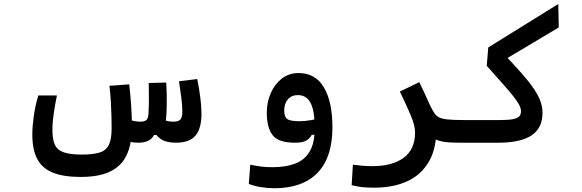

<svg xmlns="http://www.w3.org/2000/svg" viewBox="-20 -725 2970 980"><path d="M392.6 178.2Q305.7 178.2 251 156.7Q196.3 135.3 170.7 87.6Q145 40 145 -38.1Q145 -79.6 152.6 -133.8Q160.2 -188 175.8 -237.8H270.5Q260.7 -189.9 254.2 -145.5Q247.6 -101.1 247.6 -61.5Q247.6 -13.7 260 13.7Q272.5 41 305.4 52.5Q338.4 64 398.4 64Q456.5 64 489.5 53.2Q522.5 42.5 536.1 13.2Q549.8 -16.1 549.8 -70.3Q549.8 -98.6 548.8 -135.5Q547.9 -172.4 545.4 -211.9Q543 -251.5 538.6 -287.1L639.6 -294.4Q645.5 -242.7 649.4 -187.5Q653.3 -132.3 653.3 -80.1Q653.3 -10.7 637.5 38.6Q621.6 87.9 589.1 118.7Q556.6 149.4 507.8 163.8Q459 178.2 392.6 178.2ZM686 3.4Q651.9 3.4 626.5 -6.3Q601.1 -16.1 574.7 -39.6L604 -130.4Q627.4 -116.7 650.9 -110.4Q674.3 -104 695.8 -104Q718.3 -104 727.3 -112.5Q736.3 -121.1 737.8 -143.6Q739.7 -173.3 740 -214.6Q740.2 -255.9 739.3 -301.3L828.6 -303.7Q830.6 -271.5 831.1 -239.5Q831.5 -207.5 830.8 -177Q830.1 -146.5 827.6 -118.2Q825.7 -95.7 818.1 -72.8Q810.5 -49.8 802.7 -36.1H766.1Q755.9 -15.6 735.6 -6.1Q715.3 3.4 686 3.4ZM877.9 3.4Q828.1 3.4 801 -15.4Q773.9 -34.2 755.9 -70.3L782.2 -129.9Q803.2 -117.7 822.3 -110.8Q841.3 -104 865.7 -104Q890.6 -104 900.6 -114.7Q910.6 -125.5 910.6 -155.8Q910.6 -188.5 905.5 -225.8Q900.4 -263.2 893.6 -310.1L986.8 -321.8Q996.6 -272.5 1002.4 -227.3Q1008.3 -182.1 1008.3 -143.1Q1008.3 -69.3 977.8 -33Q947.3 3.4 877.9 3.4Z M1379.9 235.8Q1345.2 235.8 1310.3 230Q1275.4 224.1 1250 213.4L1257.3 115.7Q1286.1 121.6 1312.3 125Q1338.4 128.4 1371.1 128.4Q1437.5 128.4 1485.8 110.4Q1534.2 92.3 1560.3 48.8Q1586.4 5.4 1586.4 -70.3Q1586.4 -133.3 1576.2 -170.4Q1565.9 -207.5 1546.9 -223.6Q1527.8 -239.7 1500.5 -239.7Q1468.3 -239.7 1449.5 -218Q1430.7 -196.3 1430.7 -161.1Q1430.7 -129.4 1445.6 -117.9Q1460.4 -106.4 1507.3 -106.4Q1539.1 -106.4 1566.2 -111.6Q1593.3 -116.7 1631.8 -126.5L1626.5 -37.1H1571.3Q1561 -17.6 1542.5 -7.1Q1523.9 3.4 1485.8 3.4Q1401.4 3.4 1371.6 -34.9Q1341.8 -73.2 1341.8 -149.9Q1341.8 -204.1 1362.1 -250Q1382.3 -295.9 1418.7 -324Q1455.1 -352.1 1503.9 -352.1Q1590.3 -352.1 1633.5 -278.6Q1676.8 -205.1 1676.8 -75.2Q1676.8 78.6 1600.6 157.2Q1524.4 235.8 1379.9 235.8Z M2207.5 -75.2Q2209 30.3 2169.9 98.6Q2130.9 167 2059.3 200Q1987.8 232.9 1890.6 232.9Q1851.6 232.9 1826.9 230Q1802.2 227.1 1774.9 220.2L1781.2 115.7Q1809.1 118.7 1828.6 120.8Q1848.1 123 1880.9 123Q1982.9 123 2040.8 80.1Q2098.6 37.1 2098.6 -49.3Q2098.6 -85 2075.4 -138.9Q2052.2 -192.9 2021 -257.8L2120.1 -305.7Q2140.6 -264.2 2153.6 -234.6Q2166.5 -205.1 2176.5 -184.3Q2186.5 -163.6 2197.3 -147.5Q2206.1 -133.8 2220.5 -126.2Q2234.9 -118.7 2263.4 -115.5Q2292 -112.3 2343.8 -112.3Q2362.3 -112.3 2371.3 -101.1Q2380.4 -89.8 2380.4 -62Q2380.4 -25.4 2367.9 -11Q2355.5 3.4 2337.9 3.4Q2296.9 3.4 2269 1.5Q2241.2 -0.5 2220.7 -6.8Q2200.2 -13.2 2181.9 -25.4Q2163.6 -37.6 2142.1 -58.1Z M2337.9 3.4 2343.8 -112.3H2534.7Q2577.6 -112.3 2600.1 -117.2Q2622.6 -122.1 2630.9 -131.8Q2639.2 -141.6 2639.2 -157.2Q2639.2 -171.9 2630.1 -189.5Q2621.1 -207 2600.8 -232.7Q2580.6 -258.3 2547.1 -296.1Q2513.7 -334 2464.4 -389.2L2472.2 -482.9L2829.6 -704.6L2832 -585L2510.3 -393.1L2534.7 -466.8Q2597.2 -402.3 2638.7 -355.2Q2680.2 -308.1 2704.3 -272.5Q2728.5 -236.8 2738.8 -207.5Q2749 -178.2 2749 -149.9Q2749 -70.3 2692.4 -33.4Q2635.7 3.4 2523.9 3.4Z"/></svg>

Font: Cascadia Code Medium
Style: Regular
Weight: 500
Monospace: yes
Designer: Aaron Bell
Foundry: Saja Typeworks
Version: Version 2407.024